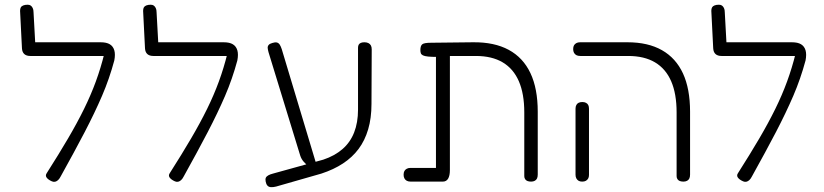

<svg xmlns="http://www.w3.org/2000/svg" viewBox="-20 -759 3488 813"><path d="M200 9Q184 2 177.5 -7Q171 -16 178 -26Q229 -106 268 -172.5Q307 -239 336 -298Q365 -357 386 -414.5Q407 -472 422 -533L464 -503Q443 -425 412 -353Q381 -281 338.5 -199.5Q296 -118 237 -12Q232 -2 226 3.5Q220 9 213.5 10.5Q207 12 200 9ZM464 -503 422 -522H108Q92 -522 83 -530Q74 -538 73 -554L65 -713Q65 -722 68 -727.5Q71 -733 78.5 -736Q86 -739 97 -739Q105 -739 110 -735.5Q115 -732 118.5 -725Q122 -718 122 -707L129 -580H406Q431 -580 445 -571.5Q459 -563 464 -546Q469 -529 464 -503Z M721 9Q705 2 698.5 -7Q692 -16 699 -26Q750 -106 789 -172.5Q828 -239 857 -298Q886 -357 907 -414.5Q928 -472 943 -533L985 -503Q964 -425 933 -353Q902 -281 859.5 -199.5Q817 -118 758 -12Q753 -2 747 3.5Q741 9 734.5 10.5Q728 12 721 9ZM985 -503 943 -522H629Q613 -522 604 -530Q595 -538 594 -554L586 -713Q586 -722 589 -727.5Q592 -733 599.5 -736Q607 -739 618 -739Q626 -739 631 -735.5Q636 -732 639.5 -725Q643 -718 643 -707L650 -580H927Q952 -580 966 -571.5Q980 -563 985 -546Q990 -529 985 -503Z M1149 31Q1137 34 1127.5 33.5Q1118 33 1112.5 27Q1107 21 1105 10Q1103 0 1105.5 -6Q1108 -12 1116 -16.5Q1124 -21 1136 -24L1349 -83Q1397 -99 1430 -127.5Q1463 -156 1479.5 -198Q1496 -240 1496 -295V-557Q1496 -565 1499 -570Q1502 -575 1508 -577.5Q1514 -580 1523 -580Q1533 -580 1540 -576.5Q1547 -573 1550.5 -566.5Q1554 -560 1554 -550L1553 -319Q1553 -259 1539 -211.5Q1525 -164 1498.5 -128.5Q1472 -93 1432.5 -67Q1393 -41 1341 -24ZM1287 -55Q1278 -61 1267 -73Q1256 -85 1251 -101L1117 -538Q1114 -549 1113.5 -556Q1113 -563 1117.5 -568.5Q1122 -574 1133 -577Q1145 -581 1152.5 -579Q1160 -577 1164.5 -570Q1169 -563 1173 -551L1319 -65Z M1719 10Q1709 10 1702.5 6.5Q1696 3 1692.5 -3.5Q1689 -10 1689 -19Q1689 -29 1692.5 -35Q1696 -41 1702.5 -44.5Q1709 -48 1718 -48H1826V-535L1834 -518Q1808 -518 1793 -519.5Q1778 -521 1771 -524.5Q1764 -528 1762 -533.5Q1760 -539 1760 -547Q1760 -565 1768 -571.5Q1776 -578 1806 -578L1983 -580Q2073 -581 2134 -548Q2195 -515 2226 -449.5Q2257 -384 2257 -286V-20Q2257 -10 2254 -3.5Q2251 3 2244.5 6.5Q2238 10 2229 10Q2220 10 2213.5 7.5Q2207 5 2203.5 -0.5Q2200 -6 2200 -13V-283Q2200 -362 2177 -415Q2154 -468 2108.5 -495Q2063 -522 1995 -522H1885V-39Q1885 -15 1877.5 -2.5Q1870 10 1855 10Z M2874 10Q2865 10 2858.5 7.5Q2852 5 2848.5 -0.5Q2845 -6 2845 -13V-283Q2845 -362 2822 -415Q2799 -468 2753.5 -495Q2708 -522 2640 -522H2437Q2427 -522 2420.5 -525.5Q2414 -529 2410.5 -535.5Q2407 -542 2407 -551Q2407 -561 2410.5 -567Q2414 -573 2420.5 -576.5Q2427 -580 2436 -580H2637Q2724 -580 2783 -546.5Q2842 -513 2872 -448Q2902 -383 2902 -286V-20Q2902 -10 2899 -3.5Q2896 3 2889.5 6.5Q2883 10 2874 10ZM2445 10Q2436 10 2430 6.5Q2424 3 2420.5 -3.5Q2417 -10 2417 -19V-299Q2417 -308 2420.5 -314.5Q2424 -321 2430.5 -324Q2437 -327 2446 -327Q2455 -327 2461.5 -323.5Q2468 -320 2471 -314Q2474 -308 2474 -298V-18Q2474 -9 2470.5 -3Q2467 3 2461 6.5Q2455 10 2445 10Z M3127 9Q3111 2 3104.5 -7Q3098 -16 3105 -26Q3156 -106 3195 -172.5Q3234 -239 3263 -298Q3292 -357 3313 -414.5Q3334 -472 3349 -533L3391 -503Q3370 -425 3339 -353Q3308 -281 3265.5 -199.5Q3223 -118 3164 -12Q3159 -2 3153 3.5Q3147 9 3140.5 10.5Q3134 12 3127 9ZM3391 -503 3349 -522H3035Q3019 -522 3010 -530Q3001 -538 3000 -554L2992 -713Q2992 -722 2995 -727.5Q2998 -733 3005.5 -736Q3013 -739 3024 -739Q3032 -739 3037 -735.5Q3042 -732 3045.5 -725Q3049 -718 3049 -707L3056 -580H3333Q3358 -580 3372 -571.5Q3386 -563 3391 -546Q3396 -529 3391 -503Z"/></svg>

Font: Fredoka Light Light
Style: Regular
Weight: 300
Version: Version 2.001